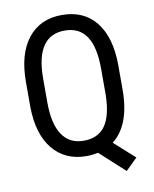

<svg xmlns="http://www.w3.org/2000/svg" viewBox="-92 -790 784 979"><g transform="rotate(-10 300.5 -300.5)"><path d="M445.8 -417.5Q445.8 -640.1 296.4 -640.1Q147 -640.1 146 -420.4V-293.5Q146 -184.1 183.8 -127Q221.7 -69.8 295.9 -69.8Q370.1 -69.8 407 -121.6Q443.8 -173.3 445.8 -281.2ZM535.2 -293.5Q535.2 -109.4 438.5 -34.2L544.4 61L483.9 120.1L356 3.4Q325.2 9.8 296.4 9.8Q185.5 9.8 121.8 -68.1Q58.1 -146 56.6 -287.1V-416.5Q56.6 -560.1 119.6 -640.4Q182.6 -720.7 295.9 -720.7Q409.2 -720.7 471.7 -642.3Q534.2 -564 535.2 -420.4Z"/></g></svg>

Font: RobotoCondensed-Regular
Style: Regular
Weight: 400
Designer: Google
Version: Version 2.001201; 2014